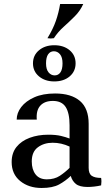

<svg xmlns="http://www.w3.org/2000/svg" viewBox="-20 -920 550 955"><path d="M187 15Q123 15 80.5 -19.5Q38 -54 38 -114Q38 -159 62 -189Q86 -219 127.5 -234.5Q169 -250 220 -250Q258 -250 283 -244Q308 -238 326 -231V-191Q285 -210 242 -210Q199 -210 168.5 -187.5Q138 -165 138 -117Q138 -77 157 -52.5Q176 -28 213 -28Q251 -28 277.5 -45.5Q304 -63 326 -85L332 -45Q306 -20 274 -2.5Q242 15 187 15ZM421 -304V-85Q421 -56 436.5 -45.5Q452 -35 483 -35Q486 -17 483 2Q467 6 448.5 8Q430 10 416 10Q376 10 357.5 -5Q339 -20 332 -45L326 -85V-297Q326 -358 306.5 -388Q287 -418 243 -418Q202 -418 180.5 -394.5Q159 -371 163 -325H63Q63 -358 85.5 -387.5Q108 -417 150.5 -436Q193 -455 254 -455Q334 -455 377.5 -418Q421 -381 421 -304ZM250 -695Q297 -695 326.5 -670Q356 -645 356 -605Q356 -565 326.5 -540Q297 -515 250 -515Q204 -515 174 -540Q144 -565 144 -605Q144 -645 174 -670Q204 -695 250 -695ZM252 -545Q270 -545 280.5 -560Q291 -575 291 -605Q291 -635 278.5 -650Q266 -665 248 -665Q230 -665 219.5 -650Q209 -635 209 -605Q209 -575 221.5 -560Q234 -545 252 -545ZM394 -900Q379 -866 352 -839Q325 -812 296.5 -786.5Q268 -761 248 -730Q232 -727 216 -730Q244 -776 258 -816.5Q272 -857 279 -900Z"/></svg>

Font: Poltawski Nowy
Style: Regular
Weight: 400
Designer: Adam Pótawski, Mateusz Machalski, Borys Kosmynka, Ania Wieluska
Foundry: Capitalics.wtf
Version: Version 1.001;gftools[0.9.25]